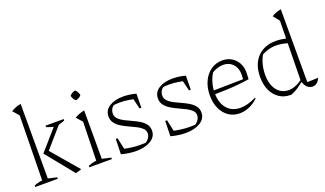

<svg xmlns="http://www.w3.org/2000/svg" viewBox="-73 -1229 2900 1711"><g transform="rotate(-20 1376.5 -374.0)"><path d="M32 0V-14Q47 -20 65.5 -25.5Q84 -31 110 -34L120 -647L70 -705Q91 -718 114 -727Q137 -736 163 -740V-33L246 -14V0ZM415 8 202 -255 392 -472H432V-464L241 -245L242 -277L471 -9Q458 -4 444.5 0.5Q431 5 415 8ZM403 -443Q375 -445 351.5 -452Q328 -459 305 -468V-482H477V-468Z M545 0V-14Q562 -21 581.5 -26.5Q601 -32 623 -34L632 -401L582 -457Q604 -470 626.5 -478.5Q649 -487 675 -492V-33L759 -14V0ZM660 -687Q672 -676 680 -661.5Q688 -647 690 -632Q681 -620 666.5 -612Q652 -604 637 -602Q625 -612 617 -626.5Q609 -641 606 -655Q616 -668 630.5 -676Q645 -684 660 -687Z M988 7Q956 7 921 2Q886 -3 849 -13L866 -55Q912 -44 956.5 -38Q1001 -32 1043 -32Q1060 -32 1076.5 -33Q1093 -34 1109 -36L1076 -26Q1100 -34 1119 -57.5Q1138 -81 1138 -108Q1138 -135 1118 -154.5Q1098 -174 1066.5 -190Q1035 -206 999.5 -222Q964 -238 932 -257.5Q900 -277 880 -303.5Q860 -330 860 -367Q860 -425 911 -457.5Q962 -490 1043 -490Q1070 -490 1101 -486Q1132 -482 1164 -473L1152 -429Q1109 -439 1071.5 -444.5Q1034 -450 998 -450Q982 -450 966 -449Q950 -448 932 -446L953 -453Q929 -443 917 -422Q905 -401 905 -378Q905 -349 925 -328Q945 -307 976.5 -290.5Q1008 -274 1043.5 -258.5Q1079 -243 1110.5 -224Q1142 -205 1162 -179.5Q1182 -154 1182 -117Q1182 -59 1127.5 -26Q1073 7 988 7ZM849 -13 853 -157H870L901 -13ZM1145 -340 1113 -473H1164L1162 -340Z M1457 7Q1425 7 1390 2Q1355 -3 1318 -13L1335 -55Q1381 -44 1425.5 -38Q1470 -32 1512 -32Q1529 -32 1545.5 -33Q1562 -34 1578 -36L1545 -26Q1569 -34 1588 -57.5Q1607 -81 1607 -108Q1607 -135 1587 -154.5Q1567 -174 1535.5 -190Q1504 -206 1468.5 -222Q1433 -238 1401 -257.5Q1369 -277 1349 -303.5Q1329 -330 1329 -367Q1329 -425 1380 -457.5Q1431 -490 1512 -490Q1539 -490 1570 -486Q1601 -482 1633 -473L1621 -429Q1578 -439 1540.5 -444.5Q1503 -450 1467 -450Q1451 -450 1435 -449Q1419 -448 1401 -446L1422 -453Q1398 -443 1386 -422Q1374 -401 1374 -378Q1374 -349 1394 -328Q1414 -307 1445.5 -290.5Q1477 -274 1512.5 -258.5Q1548 -243 1579.5 -224Q1611 -205 1631 -179.5Q1651 -154 1651 -117Q1651 -59 1596.5 -26Q1542 7 1457 7ZM1318 -13 1322 -157H1339L1370 -13ZM1614 -340 1582 -473H1633L1631 -340Z M1971 7Q1912 7 1867.5 -23.5Q1823 -54 1798 -108Q1773 -162 1773 -233Q1773 -307 1799.5 -365Q1826 -423 1873.5 -456.5Q1921 -490 1983 -490Q2032 -490 2069.5 -467.5Q2107 -445 2128.5 -406Q2150 -367 2150 -317L2147 -252Q2094 -244 2043.5 -239Q1993 -234 1934.5 -231.5Q1876 -229 1800 -228V-264L2101 -269L2103 -315Q2103 -375 2068 -412.5Q2033 -450 1977 -450Q1951 -450 1923 -441.5Q1895 -433 1871 -418Q1846 -378 1833.5 -332.5Q1821 -287 1821 -241Q1821 -144 1868 -90.5Q1915 -37 1994 -37Q2062 -37 2144 -78L2147 -69Q2107 -31 2061.5 -12Q2016 7 1971 7Z M2452 8Q2392 8 2346.5 -22Q2301 -52 2275.5 -106.5Q2250 -161 2250 -233Q2250 -354 2315.5 -422Q2381 -490 2492 -490Q2520 -490 2551 -485Q2582 -480 2615 -471L2604 -428Q2535 -451 2480 -451Q2439 -451 2402 -440Q2365 -429 2329 -408L2349 -424Q2325 -387 2312 -338.5Q2299 -290 2299 -237Q2299 -174 2318.5 -129.5Q2338 -85 2372.5 -61.5Q2407 -38 2451 -38Q2482 -38 2516.5 -51.5Q2551 -65 2587 -92V-72Q2559 -49 2527.5 -27.5Q2496 -6 2459 8Q2457 8 2455.5 8Q2454 8 2452 8ZM2662 5Q2644 5 2626.5 -5Q2609 -15 2596.5 -34.5Q2584 -54 2579 -81L2588 -647L2541 -706Q2561 -719 2582 -727Q2603 -735 2630 -740V-49L2734 -52Q2726 -34 2715 -20.5Q2704 -7 2690 -1Q2676 5 2662 5ZM2604 -755 2603 -756H2604Z"/></g></svg>

Font: Piazzolla Thin Thin
Style: Regular
Weight: 250
Version: Version 2.005